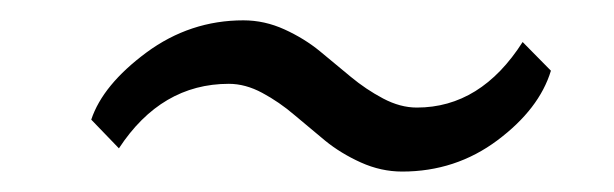

<svg xmlns="http://www.w3.org/2000/svg" viewBox="-20 -528 595 186"><path d="M95.2 -384.3 68.4 -412.1Q79.6 -445.8 121.8 -477.1Q164.1 -508.3 215.8 -508.3Q236.3 -508.3 255.6 -499.5Q274.9 -490.7 290 -478.3Q305.2 -465.8 319.8 -453.6Q334.5 -441.4 351.1 -432.6Q367.7 -423.8 383.8 -423.8Q445.8 -423.8 486.3 -487.3L513.7 -459.5Q502.4 -422.4 461.9 -392.1Q421.4 -361.8 369.6 -361.8Q349.1 -361.8 329.6 -370.6Q310.1 -379.4 294.9 -391.8Q279.8 -404.3 265.1 -416.7Q250.5 -429.2 234.1 -438Q217.8 -446.8 201.7 -446.8Q136.2 -446.8 95.2 -384.3Z"/></svg>

Font: HaufeMerriweatherSansLt
Style: Italic
Weight: 300
Designer: Eben Sorkin ( eben@eyebytes.com )
Foundry: Eben Sorkin
Version: Version 1.56